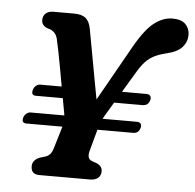

<svg xmlns="http://www.w3.org/2000/svg" viewBox="-51 -768 833 820"><g transform="rotate(5 365.0 -358.0)"><path d="M57.5 -239Q60.5 -249 69 -256Q77.5 -263 87 -263H231.5Q230.5 -270.5 229.2 -277.8Q228 -285 226.5 -292.5Q225 -300 223 -311.2Q221 -322.5 218.5 -336H103Q81.5 -336 88 -360.5Q91 -371 99.5 -378Q108 -385 117.5 -385H209.5Q203 -422 195.8 -461.5Q188.5 -501 182 -534.2Q175.5 -567.5 171 -585.5Q163 -619 131 -626.5Q102 -635.5 102 -660.5Q101.5 -678 113.5 -689Q125.5 -700 146.5 -700H235Q268 -700 284.8 -686.5Q301.5 -673 307.5 -641.5Q311 -622 317.5 -587Q324 -552 331.8 -509.2Q339.5 -466.5 347.5 -423Q355.5 -379.5 362.5 -343L486.5 -563Q534.5 -651 574 -683.2Q613.5 -715.5 656 -715.5Q694.5 -715.5 712.2 -697Q730 -678.5 730 -652Q730 -622 709.8 -599Q689.5 -576 644 -565.5Q613 -558 591.8 -547.5Q570.5 -537 553.5 -518.8Q536.5 -500.5 518.5 -469.5L468 -385H573.5Q584.5 -385 589.5 -378Q594.5 -371 591.5 -360.5Q585 -336 560.5 -336H438.5L401.5 -274Q398 -268.5 395.5 -263H543Q554 -263 559 -256.2Q564 -249.5 561 -239Q554.5 -214.5 530.5 -214.5H377.5Q377.5 -213.5 377 -212L352 -120.5Q343.5 -87.5 366 -79L386.5 -72Q401 -65 406 -57Q411 -49 411 -39.5Q411 -20.5 398.5 -10.2Q386 0 365 0H149Q128 0 119.8 -9.2Q111.5 -18.5 111.5 -34Q111.5 -61.5 142.5 -74L164 -80.5Q178.5 -84.5 186.8 -94.5Q195 -104.5 201 -126L227.5 -214.5H73Q51 -214.5 57.5 -239Z"/></g></svg>

Font: Fraunces 9pt S100 SemiBold
Style: Italic
Weight: 600
Italic angle: -16°
Version: Version 1.000; ttfautohint (v1.8.3)